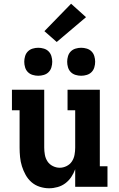

<svg xmlns="http://www.w3.org/2000/svg" viewBox="-20 -1001 640 1029"><path d="M243 8Q218 8 193 0Q168 -8 149 -24.5Q130 -41 117.5 -63.5Q105 -86 97.5 -110Q90 -134 87.5 -159.5Q85 -185 85 -210V-410H44V-520H217V-210Q217 -191 220.5 -171.5Q224 -152 234.5 -136Q245 -120 263 -111Q281 -102 300 -102Q319 -102 337 -111Q355 -120 365.5 -136Q376 -152 379.5 -171.5Q383 -191 383 -210V-410H342V-520H515V-110H556V0H383V-94Q375 -72 362 -52.5Q349 -33 330.5 -19Q312 -5 289 1.5Q266 8 243 8ZM415 -595Q400 -595 385 -599.5Q370 -604 359.5 -614.5Q349 -625 344.5 -640Q340 -655 340 -670Q340 -685 344.5 -700Q349 -715 359.5 -725.5Q370 -736 385 -740.5Q400 -745 415 -745Q430 -745 445 -740.5Q460 -736 470.5 -725.5Q481 -715 485.5 -700Q490 -685 490 -670Q490 -655 485.5 -640Q481 -625 470.5 -614.5Q460 -604 445 -599.5Q430 -595 415 -595ZM185 -595Q170 -595 155 -599.5Q140 -604 129.5 -614.5Q119 -625 114.5 -640Q110 -655 110 -670Q110 -685 114.5 -700Q119 -715 129.5 -725.5Q140 -736 155 -740.5Q170 -745 185 -745Q200 -745 215 -740.5Q230 -736 240.5 -725.5Q251 -715 255.5 -700Q260 -685 260 -670Q260 -655 255.5 -640Q251 -625 240.5 -614.5Q230 -604 215 -599.5Q200 -595 185 -595ZM284 -776 218 -834 361 -981 441 -909Z"/></svg>

Font: Iosevka HT Extrabold Extended
Style: Regular
Weight: 800
Width: 7
Monospace: yes
Designer: Belleve Invis
Foundry: Belleve Invis
Version: Version 32.3.0; ttfautohint (v1.8.4)